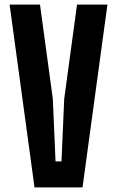

<svg xmlns="http://www.w3.org/2000/svg" viewBox="-20 -820 512 840"><path d="M131 0 22 -800H155L211 -388L223 -114H249L261 -388L317 -800H450L341 0Z"/></svg>

Font: Big Shoulders Display ExtraBold
Style: Regular
Weight: 800
Designer: Patric King
Foundry: XO Type Co
Version: Version 1.000; ttfautohint (v1.8.2)